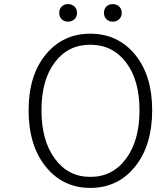

<svg xmlns="http://www.w3.org/2000/svg" viewBox="-20 -907 766 940"><path d="M422 13Q288 13 204 -91Q120 -195 120 -367Q120 -538 204 -640Q288 -742 422 -742Q557 -742 641 -640Q725 -538 725 -367Q725 -195 641 -91Q557 13 422 13ZM422 -41Q531 -41 597 -130Q663 -219 663 -367Q663 -515 597 -601.5Q531 -688 422 -688Q313 -688 248 -601.5Q183 -515 183 -367Q183 -219 248.5 -130Q314 -41 422 -41ZM344.5 -813Q332 -801 313 -801Q294 -801 282 -813Q270 -825 270 -844Q270 -863 282 -875Q294 -887 313 -887Q332 -887 344.5 -875Q357 -863 357 -844Q357 -825 344.5 -813ZM563.5 -813Q551 -801 532 -801Q513 -801 501 -813Q489 -825 489 -844Q489 -863 501 -875Q513 -887 532 -887Q551 -887 563.5 -875Q576 -863 576 -844Q576 -825 563.5 -813Z"/></svg>

Font: NotoSansHansLight
Style: Regular
Weight: 300
Designer: Ryoko NISHIZUKA  (kana & ideographs); Paul D. Hunt (Latin, Greek & Cyrillic); Wenlong ZHANG  (bopomofo); Sandoll Communi
Foundry: Adobe Systems Incorporated
Version: Version 1.00;December 8, 2021;FontCreator 13.0.0.2675 64-bit